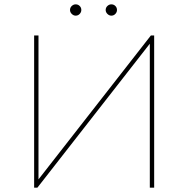

<svg xmlns="http://www.w3.org/2000/svg" viewBox="-20 -863 866 883"><path d="M137 0V-700H157V-38L674 -700H689V0H669V-662L152 0ZM492 -791Q482 -791 474 -799Q466 -807 466 -817Q466 -828 474 -835.5Q482 -843 492 -843Q503 -843 510.5 -835.5Q518 -828 518 -817Q518 -807 510.5 -799Q503 -791 492 -791ZM328 -791Q318 -791 310 -799Q302 -807 302 -817Q302 -828 310 -835.5Q318 -843 328 -843Q339 -843 346.5 -835.5Q354 -828 354 -817Q354 -807 346.5 -799Q339 -791 328 -791Z"/></svg>

Font: Montserrat Thin
Style: Regular
Weight: 100
Designer: Julieta Ulanovsky
Foundry: Julieta Ulanovsky
Version: Version 9.000